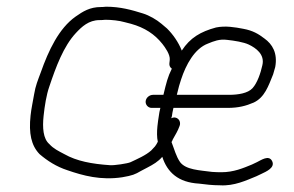

<svg xmlns="http://www.w3.org/2000/svg" viewBox="-20 -547 877 573"><path d="M507.7 -264C512.4 -284 516.7 -299.3 520.5 -310C534.7 -353.5 560.7 -402.2 600.7 -417C617.9 -424 634.7 -431.1 657.9 -428C679.1 -425.7 706.8 -421.4 722.4 -414C743.4 -404 771 -384.8 762.9 -352C757.8 -328.6 747.8 -299.5 733.8 -284C720 -268.7 690.9 -264 663.7 -264ZM491.3 -194C491.5 -196 492.1 -198 493 -200C493.6 -206 495.1 -214.3 497.6 -225H659.6C691.5 -225 714.3 -231 737.3 -241C769.8 -256.4 780.9 -289.9 795.1 -325C798.2 -336 798.2 -336 801.4 -347C809 -388.9 792.7 -415.2 769.3 -432C751.3 -445.9 734.1 -455.9 706.3 -461C681.1 -465.9 652.5 -470.7 624.7 -465C578.6 -452.5 547.4 -434.3 522.5 -396C512.7 -420.9 496 -444.7 478.4 -462L461.9 -476C447.5 -488.2 426 -500.9 406.1 -507C373.9 -517 339.8 -527 296.2 -527C290.8 -526.3 285.8 -526 281.1 -526C248.1 -526 227.6 -512.9 205.6 -497.5C155.6 -462.2 124.9 -396.5 101.7 -331C92.9 -307.2 86 -291.3 81.9 -266C78.6 -246.1 73.4 -223.3 71.2 -202C65.6 -148.8 73 -113 98.1 -87C121.2 -67.2 148.4 -49.6 181.1 -39C227.8 -22.9 280.5 -8.3 344.9 -18C375.7 -23.4 382.4 -26.2 400.9 -37L419.9 -47C437.1 -56 451.8 -64.4 464.3 -79C479.3 -32.7 512 -2.5 573.9 1C594 3.5 613.4 6 636.4 6C678.6 8.7 715.2 -8.7 745.2 -21L759.9 -28C773.9 -34.7 802.2 -46.4 792 -66.5C782.2 -85.6 759.2 -69 746.6 -63L731.9 -56C705.7 -45.3 677.7 -33 640.5 -33C631.1 -33 621.8 -33.3 612.6 -34C575.4 -39 535.3 -40 517.6 -63C505.3 -80.7 500.7 -100.6 491.9 -123C493.5 -125.7 494.8 -128.3 495.7 -131C503.6 -145.3 510.4 -155.6 515.9 -171C522.4 -187.6 506.7 -202.3 491.3 -194ZM467.7 -264H436.7C426.1 -264 415.8 -255.6 414.7 -245C413.6 -234.4 422 -225 432.6 -225H458.6C456.3 -215.7 454.8 -208.3 454.3 -203C452.5 -192.3 451 -181.3 449.8 -170C448.2 -154.5 448 -136.9 451 -124C448.4 -118.7 445.6 -114 442.5 -110L431.3 -98C415 -83.3 390 -72.7 369.6 -63C361.1 -58.9 320.1 -53 308.7 -54C254.3 -57.6 208.6 -66.2 172.1 -87C155 -96 139.4 -103.4 127.3 -117C108.5 -132.9 106.4 -166.2 110.1 -201C113.2 -230.6 118.4 -263.9 127.3 -289C146.9 -347.4 169.4 -408.7 206.5 -448.5C223.9 -467.2 244.8 -487 277 -487C282.4 -487 288.1 -487.3 294.2 -488C312.8 -488 336.2 -485.5 351.4 -481C359.2 -479 359.2 -479 370.9 -476C412.2 -464.4 441.6 -444.9 464.6 -416C472.7 -405.7 488.3 -384.3 486.6 -368L485.5 -358C484.8 -351.3 487.3 -346 492.8 -342C480.6 -317.8 476.4 -300 467.7 -264Z"/></svg>

Font: Just Breathe
Style: Obl2
Weight: 400
Foundry: Cannot Into Space Fonts
Version: Version 0.72